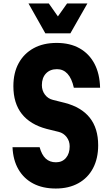

<svg xmlns="http://www.w3.org/2000/svg" viewBox="-20 -1066 640 1105"><path d="M208 -219Q220 -175 243 -153.5Q266 -132 302 -132Q338 -132 359.5 -157Q381 -182 381 -224Q381 -254 363.5 -277Q346 -300 318 -307L249 -324Q154 -349 105.5 -410.5Q57 -472 57 -570Q57 -647 87.5 -702.5Q118 -758 173.5 -788.5Q229 -819 306 -819Q383 -819 438 -788Q493 -757 523.5 -699.5Q554 -642 556 -561H405Q393 -615 368.5 -641.5Q344 -668 308 -668Q268 -668 244.5 -643Q221 -618 221 -576Q221 -545 238.5 -521.5Q256 -498 285 -491L353 -474Q449 -449 497 -388Q545 -327 545 -230Q545 -154 515.5 -98Q486 -42 431 -11.5Q376 19 301 19Q226 19 171.5 -9.5Q117 -38 86 -91.5Q55 -145 52 -219ZM483 -1046 385 -874H241L144 -1046H261L355 -912H271L366 -1046Z"/></svg>

Font: Martian Mono Condensed
Style: Bold
Weight: 700
Width: 3
Designer: Roman Shamin
Foundry: Evil Martians
Version: Version 1.000